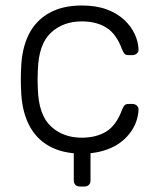

<svg xmlns="http://www.w3.org/2000/svg" viewBox="-20 -550 576 700"><path d="M271 130Q261 130 255 124Q249 118 249 108V0L310 -36V108Q310 118 304 124Q298 130 288 130ZM278 10Q208 10 159 -17.5Q110 -45 84.5 -97Q59 -149 57 -220Q56 -235 56 -260Q56 -285 57 -300Q59 -372 84.5 -423.5Q110 -475 159 -502.5Q208 -530 278 -530Q331 -530 369.5 -515.5Q408 -501 433 -477.5Q458 -454 471 -426Q484 -398 485 -371Q486 -361 479 -355Q472 -349 463 -349H449Q439 -349 434.5 -353.5Q430 -358 425 -370Q404 -427 367.5 -449.5Q331 -472 278 -472Q210 -472 165.5 -430.5Q121 -389 118 -295Q116 -260 118 -225Q121 -131 165.5 -89.5Q210 -48 278 -48Q331 -48 367.5 -70.5Q404 -93 425 -150Q430 -162 434.5 -166.5Q439 -171 449 -171H463Q472 -171 479 -165Q486 -159 485 -149Q484 -127 476 -105Q468 -83 451.5 -62Q435 -41 411 -25Q387 -9 353.5 0.5Q320 10 278 10Z"/></svg>

Font: Rubik Light Light
Style: Regular
Weight: 300
Version: Version 2.101